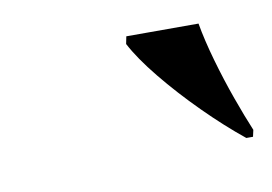

<svg xmlns="http://www.w3.org/2000/svg" viewBox="-35 -813 360 254"><g transform="rotate(-10 145.0 -686.0)"><path d="M279 -606Q253 -627 226 -654Q199 -681 177 -708Q155 -735 144 -756L146 -766H243Q247 -743 255 -715Q263 -687 272.5 -660.5Q282 -634 290 -615L288 -606Z"/></g></svg>

Font: Noto Serif Display ExtraCondensed SemiBold
Style: Italic
Weight: 600
Width: 2
Italic angle: -12°
Designer: Monotype Design Team
Foundry: Monotype Imaging Inc.
Version: Version 2.009